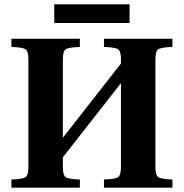

<svg xmlns="http://www.w3.org/2000/svg" viewBox="-20 -872 854 892"><path d="M232 -765V-852H582V-765ZM33 0V-38Q87 -40 99.5 -49.5Q112 -59 112 -97V-595Q112 -633 99.5 -642.5Q87 -652 33 -654V-692H351V-654Q297 -652 284.5 -642.5Q272 -633 272 -595V-232L542 -577V-595Q542 -633 529.5 -642.5Q517 -652 463 -654V-692H781V-654Q727 -652 714.5 -642.5Q702 -633 702 -595V-97Q702 -59 714.5 -49.5Q727 -40 781 -38V0H463V-38Q517 -40 529.5 -49.5Q542 -59 542 -97V-486L272 -141V-97Q272 -59 284.5 -49.5Q297 -40 351 -38V0Z"/></svg>

Font: Heuristica
Style: Bold
Weight: 700
Version: Version 1.0.2